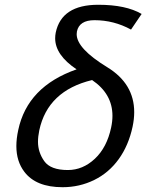

<svg xmlns="http://www.w3.org/2000/svg" viewBox="-20 -762 626 797"><path d="M239.7 15.1Q129.4 15.1 81.1 -48.8Q47.9 -92.3 47.9 -155.8Q47.9 -186.5 55.7 -222.2Q93.8 -402.8 297.9 -474.1Q209 -533.7 209 -603Q209 -614.7 211.4 -627Q235.8 -742.2 387.7 -742.2Q502.9 -742.2 567.9 -704.1L523.9 -639.2Q452.6 -678.2 372.1 -678.2Q309.1 -678.2 299.3 -631.3Q298.3 -625.5 298.3 -620.1Q298.3 -560.5 425.3 -482.9Q537.1 -414.6 537.1 -296.4Q537.1 -267.6 530.3 -235.8Q513.7 -158.2 472.9 -101.6Q432.1 -44.9 371.1 -14.9Q310.1 15.1 239.7 15.1ZM261.7 -56.2Q323.7 -56.2 373.8 -103Q423.8 -149.9 441.4 -232.9Q446.8 -258.3 446.8 -281.2Q446.8 -372.6 362.3 -429.7Q178.2 -385.3 143.1 -221.2Q137.7 -195.3 137.7 -173.3Q137.7 -129.9 163.8 -93Q189.9 -56.2 261.7 -56.2Z"/></svg>

Font: Cadman
Style: Italic
Weight: 400
Italic angle: -12°
Designer: Paul James MIller
Foundry: High-Logic / Made with FontCreator
Version: Version 2.114;March 28, 2021;FontCreator 13.0.0.2683 64-bit